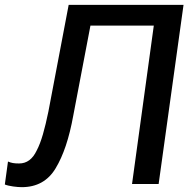

<svg xmlns="http://www.w3.org/2000/svg" viewBox="-67 -761 808 794"><path d="M217 -741 133 -299C118 -227 104 -175 85 -139C68 -103 44 -85 12 -85C-9 -85 -20 -87 -34 -93L-47 2C-30 9 4 13 23 13C85 13 132 -13 163 -65C195 -118 219 -189 236 -283L307 -655H569L479 0H589L692 -741Z"/></svg>

Font: Cheyenne Sans Medium
Style: Italic
Weight: 500
Italic angle: -8.13011°
Designer: The Public Sans project authors (U.S. Web Design System), Libre Franklin designed by Pablo Impallari and Rodrigo Fuenzal
Foundry: The Cheyenne Sans Project Authors
Version: Version 2.007